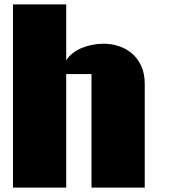

<svg xmlns="http://www.w3.org/2000/svg" viewBox="-20 -855 782 875"><path d="M39.1 0V-835H281.7V-580.1Q293 -598.1 311 -612.3Q329.1 -626.5 351.6 -636Q374 -645.5 399.9 -650.6Q425.8 -655.8 453.1 -655.8Q487.3 -655.8 520.8 -645Q554.2 -634.3 580.6 -612.1Q606.9 -589.8 623.3 -555.2Q639.6 -520.5 639.6 -472.7V0H397V-517.6H281.7V0Z"/></svg>

Font: Coda Caption ExtraBold
Style: Regular
Weight: 800
Designer: vernon adams
Foundry: vernon adams
Version: Version 1.002